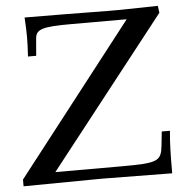

<svg xmlns="http://www.w3.org/2000/svg" viewBox="-51 -741 767 794"><g transform="rotate(-5 333.0 -344.5)"><path d="M637 -663 633 -692 477 -689H427L245 -691L80 -692C82 -655 83 -637 83 -611C83 -585 82 -567 80 -530H114L120 -601C123 -640 150 -648 272 -648H500L15 -25V3L327 0H355L632 3C632 -83 633 -118 638 -173H604L598 -116C591 -50 577 -44 424 -44H151Z"/></g></svg>

Font: Asana Math
Style: Regular
Weight: 400
Version: Version 000.958